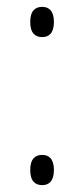

<svg xmlns="http://www.w3.org/2000/svg" viewBox="-20 -534 246 559"><path d="M103 -426C121 -426 137 -436 137 -470C137 -504 121 -514 103 -514C84 -514 68 -504 68 -470C68 -436 84 -426 103 -426ZM103 5C121 5 137 -5 137 -39C137 -73 121 -83 103 -83C84 -83 68 -73 68 -39C68 -5 84 5 103 5Z"/></svg>

Font: Noto Serif Hebrew Condensed ExtraLight
Style: Regular
Weight: 200
Width: 3
Designer: Monotype Design Team
Foundry: Monotype Imaging Inc.
Version: Version 2.004